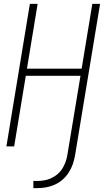

<svg xmlns="http://www.w3.org/2000/svg" viewBox="-20 -755 540 990"><path d="M152 215V178H172Q190 178 208 175Q226 172 243.5 164Q261 156 276 143.5Q291 131 301 115Q311 99 317.5 81.5Q324 64 327 46L395 -364H113L53 0H13L134 -735H174L119 -401H401L456 -735H496L367 46Q363 69 355.5 91Q348 113 335 133.5Q322 154 303.5 170.5Q285 187 262.5 197Q240 207 217.5 211Q195 215 172 215Z"/></svg>

Font: Iosevka Extralight
Style: Italic
Weight: 200
Italic angle: -9°
Monospace: yes
Designer: Belleve Invis
Foundry: Belleve Invis
Version: Version 32.5.0; ttfautohint (v1.8.4)